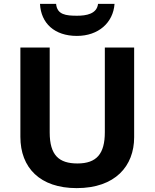

<svg xmlns="http://www.w3.org/2000/svg" viewBox="-20 -959 796 989"><path d="M570 -939H485C479 -887 424 -878 377 -878C320 -878 274 -883 269 -939H186C191 -839 261 -774 376 -774C487 -774 563 -842 570 -939ZM671 -252V-714H520V-278C520 -167 478 -117 379 -117C284 -117 236 -159 236 -277V-714H85V-254C85 -95 186 10 375 10C574 10 671 -104 671 -252Z"/></svg>

Font: Noto Sans Javanese
Style: Bold
Weight: 700
Designer: Monotype Design Team
Foundry: Monotype Imaging Inc.
Version: Version 2.005